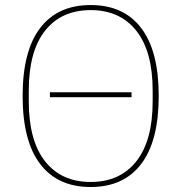

<svg xmlns="http://www.w3.org/2000/svg" viewBox="-20 -730 720 762"><path d="M540.3 -79.1Q470.7 12.2 339.8 12.2Q209 12.2 139.4 -79.1Q69.8 -170.4 69.8 -349.1Q69.8 -527.8 139.4 -618.9Q209 -710 339.8 -710Q470.7 -710 540.3 -618.9Q609.9 -527.8 609.9 -349.1Q609.9 -170.4 540.3 -79.1ZM585.9 -328.1V-370.1Q585.9 -525.9 521 -607.9Q456.1 -689.9 339.8 -689.9Q223.6 -689.9 158.9 -608.2Q94.2 -526.4 94.2 -370.1V-328.1Q94.2 -171.9 158.9 -89.8Q223.6 -7.8 339.8 -7.8Q456.1 -7.8 521 -89.8Q585.9 -171.9 585.9 -328.1ZM178.2 -344.2V-363.8H502V-344.2Z"/></svg>

Font: Anuphan Thin
Style: Regular
Weight: 250
Designer: Mike Abbink, Paul van der Laan, Pieter van Rosmalen, Mint Tantisuwanna
Foundry: Bold Monday; Cadson Demak
Version: Version 3.002;hotconv 1.0.109;makeotfexe 2.5.65596